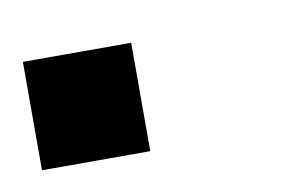

<svg xmlns="http://www.w3.org/2000/svg" viewBox="-31 -598 284 194"><g transform="rotate(-10 111.0 -500.5)"><path d="M111.1 -444.4H0V-555.6H111.1Z"/></g></svg>

Font: Pixeloid Sans
Style: Regular
Weight: 400
Designer: GGBotNet
Foundry: GGBotNet
Version: 0.5